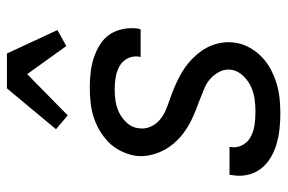

<svg xmlns="http://www.w3.org/2000/svg" viewBox="-154 -646 809 540"><g transform="rotate(-90 250.0 -376.5)"><path d="M199 8Q177 8 155.5 5.5Q134 3 113.5 -3Q93 -9 75 -20Q57 -31 44.5 -47.5Q32 -64 27.5 -85Q23 -106 27 -128L28 -135H106V-132Q103 -114 111.5 -98.5Q120 -83 135.5 -75Q151 -67 169 -64.5Q187 -62 206 -62Q223 -62 241 -64.5Q259 -67 275.5 -74.5Q292 -82 306 -96.5Q320 -111 323 -128Q326 -146 318.5 -161.5Q311 -177 299 -188Q287 -199 271.5 -205.5Q256 -212 240.5 -218Q225 -224 209.5 -230Q194 -236 179 -243.5Q164 -251 150.5 -260.5Q137 -270 125.5 -281.5Q114 -293 105 -306.5Q96 -320 90 -335.5Q84 -351 81.5 -368Q79 -385 82 -403Q86 -423 95.5 -442Q105 -461 120.5 -476Q136 -491 154.5 -501.5Q173 -512 193 -518Q213 -524 233.5 -526Q254 -528 274 -528Q295 -528 316.5 -525.5Q338 -523 357.5 -516.5Q377 -510 394.5 -499Q412 -488 423 -471.5Q434 -455 438 -434Q442 -413 439 -392L437 -385H359L360 -388Q363 -406 355.5 -421Q348 -436 334 -444Q320 -452 303 -455Q286 -458 268 -458Q252 -458 235 -455.5Q218 -453 202 -445Q186 -437 173.5 -423Q161 -409 159 -392Q156 -374 162.5 -358.5Q169 -343 181.5 -332Q194 -321 209.5 -314.5Q225 -308 241 -302.5Q257 -297 272.5 -290.5Q288 -284 302.5 -276.5Q317 -269 330.5 -259.5Q344 -250 355.5 -238.5Q367 -227 376.5 -213.5Q386 -200 392 -184.5Q398 -169 400 -152Q402 -135 399 -117Q396 -97 385 -77.5Q374 -58 358 -43Q342 -28 322.5 -18Q303 -8 282.5 -2Q262 4 241 6Q220 8 199 8ZM195 -590 156 -623 271 -761H369L435 -619L390 -594L311 -704Z"/></g></svg>

Font: Iosevka Custom
Style: Italic
Weight: 400
Italic angle: -9°
Monospace: yes
Designer: Belleve Invis
Foundry: Belleve Invis
Version: Version 30.3.3; ttfautohint (v1.8.3)